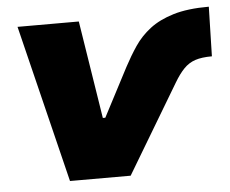

<svg xmlns="http://www.w3.org/2000/svg" viewBox="-43 -569 739 618"><g transform="rotate(-5 326.5 -260.0)"><path d="M159 0 34 -509H232L282 -193H290L372 -350Q390 -384 410.5 -414.5Q431 -445 461.5 -468.5Q492 -492 538 -506Q584 -520 653 -520L649 -360Q616 -360 595 -353Q574 -346 558 -329.5Q542 -313 526 -286L355 0Z"/></g></svg>

Font: Nunito Sans 6pt Black
Style: Italic
Weight: 900
Italic angle: -9°
Version: Version 3.101;gftools[0.9.27]